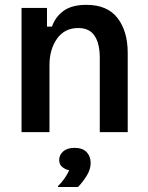

<svg xmlns="http://www.w3.org/2000/svg" viewBox="-20 -532 594 773"><path d="M66.7 0V-500H169.2V-425H189.2Q203.3 -465 236.7 -488.8Q270 -512.5 327.5 -512.5Q412.5 -512.5 453.3 -459.2Q494.2 -405.8 494.2 -319.2V0H381.7V-298.3Q381.7 -356.7 360.8 -387.9Q340 -419.2 295 -419.2Q240 -419.2 209.6 -376.2Q179.2 -333.3 179.2 -270V0ZM213.3 220.8V217.5Q225.8 205.8 239.2 187.1Q252.5 168.3 258.3 153.3Q244.2 150.8 231.2 140.8Q218.3 130.8 218.3 111.7Q218.3 91.7 234.6 77.5Q250.8 63.3 280 63.3Q312.5 63.3 328.8 80.4Q345 97.5 345 124.2Q345 150 329.2 175.4Q313.3 200.8 294.2 220.8Z"/></svg>

Font: Familjen Grotesk GF Medium
Style: Regular
Weight: 500
Designer: Anders Wikstroem, Jonas Baeckman, Matilda Gysing, Kristian Moeller
Foundry: Familjen STHLM AB
Version: Version 2.000; Beta; Release 4; Build 6